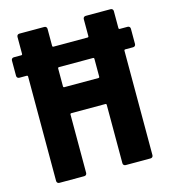

<svg xmlns="http://www.w3.org/2000/svg" viewBox="-106 -785 770 870"><g transform="rotate(-15 279.5 -350.0)"><path d="M547 -603H510C507 -603 505 -605 505 -608V-688C505 -695 500 -700 493 -700H376C369 -700 364 -695 364 -688V-608C364 -605 362 -603 359 -603H199C196 -603 194 -605 194 -608V-688C194 -695 189 -700 182 -700H65C58 -700 53 -695 53 -688V-608C53 -605 51 -603 48 -603H13C6 -603 1 -598 1 -591V-519C1 -512 6 -507 13 -507H48C51 -507 53 -505 53 -502V-12C53 -5 58 0 65 0H182C189 0 194 -5 194 -12V-286C194 -289 196 -291 199 -291H359C362 -291 364 -289 364 -286V-12C364 -5 369 0 376 0H493C500 0 505 -5 505 -12V-502C505 -505 507 -507 510 -507H547C554 -507 559 -512 559 -519V-591C559 -598 554 -603 547 -603ZM359 -413H199C196 -413 194 -415 194 -418V-502C194 -505 196 -507 199 -507H359C362 -507 364 -505 364 -502V-418C364 -415 362 -413 359 -413Z"/></g></svg>

Font: Barlow Semi Condensed
Style: Bold
Weight: 700
Width: 4
Designer: Jeremy Tribby
Foundry: Tribby Type
Version: Version 1.422;hotconv 1.0.109;makeotfexe 2.5.65596